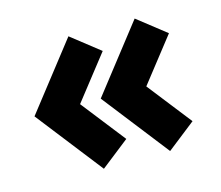

<svg xmlns="http://www.w3.org/2000/svg" viewBox="-78 -628 806 700"><g transform="rotate(-15 325.0 -278.0)"><path d="M233 -528 340 -444 210 -278 340 -112 233 -28 38 -278ZM483 -528 590 -444 460 -278 590 -112 483 -28 288 -278Z"/></g></svg>

Font: Spartan MB
Style: Regular
Weight: 900
Designer: Matt Bailey
Foundry: Matt Bailey
Version: Version 001.001